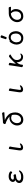

<svg xmlns="http://www.w3.org/2000/svg" viewBox="2873 -3677 822 6608"><g transform="rotate(-90 3284.0 -373.0)"><path d="M547 -318H551Q567 -318 579 -298.5Q591 -279 591 -260Q591 -238 573 -237Q482 -228 457 -220Q410 -203 390 -178Q370 -153 370 -124Q370 -95 402.5 -76Q435 -57 493.5 -57Q552 -57 596 -69Q640 -81 677 -117Q693 -133 705 -133Q722 -133 722 -113Q722 -104 710 -83.5Q698 -63 671 -39.5Q644 -16 600.5 1Q557 18 494 18Q391 18 340 -20.5Q289 -59 289 -122Q289 -211 391 -256Q363 -265 347 -284Q326 -309 326 -343Q326 -377 348.5 -410Q371 -443 413.5 -464.5Q456 -486 514 -486Q572 -486 610.5 -474Q649 -462 670 -445.5Q691 -429 691 -413Q691 -393 673 -377Q660 -364 650 -364Q643 -364 637 -370L628 -379Q610 -398 580.5 -405.5Q551 -413 514 -413Q458 -413 432.5 -390Q407 -367 407 -345Q407 -338 409.5 -329Q412 -320 424 -313Q437 -306 467 -306Q486 -306 508.5 -309.5Q531 -313 547 -318Z M1461 -466Q1464 -479 1481 -479Q1493 -479 1507.5 -474Q1522 -469 1533.5 -460Q1545 -451 1545 -439V-436L1528 -350Q1495 -121 1494.5 -113.5Q1494 -106 1494 -98Q1494 -72 1504 -69Q1518 -64 1532.5 -64Q1547 -64 1568 -69.5Q1589 -75 1606 -88Q1623 -101 1633.5 -101Q1644 -101 1647.5 -96Q1651 -91 1651 -84Q1651 -65 1629.5 -42.5Q1608 -20 1575.5 -4.5Q1543 11 1509 11Q1455 11 1430 -23Q1411 -49 1411 -96Q1411 -120 1415 -146L1447 -362Q1457 -415 1461 -465Z M2369 -682Q2393 -684 2396.5 -684Q2400 -684 2412.5 -683.5Q2425 -683 2442 -685L2601 -700Q2631 -703 2684 -712H2685H2687Q2703 -712 2714.5 -691Q2726 -670 2726 -654Q2726 -633 2709 -633Q2669 -633 2606 -628L2454 -618Q2475 -609 2504 -595Q2550 -572 2591 -540Q2663 -482 2691 -411.5Q2719 -341 2719 -259Q2719 -177 2685 -114.5Q2651 -52 2595 -17Q2539 18 2472 18Q2375 18 2322 -41.5Q2269 -101 2269 -195Q2269 -245 2288.5 -292Q2308 -339 2342.5 -377Q2377 -415 2426 -437.5Q2475 -460 2533 -460Q2557 -460 2579 -453Q2563 -469 2536 -490Q2510 -511 2472.5 -533Q2435 -555 2400.5 -569Q2366 -583 2341 -589Q2318 -593 2318 -618.5Q2318 -644 2336 -662.5Q2354 -681 2369 -682ZM2640 -281Q2640 -342 2628 -381Q2623 -379 2619 -379Q2610 -379 2604 -382Q2565 -400 2531 -400Q2473 -400 2433 -369.5Q2393 -339 2371.5 -293Q2350 -247 2350 -200Q2350 -135 2380.5 -97Q2411 -59 2474 -59Q2515 -59 2552 -81.5Q2589 -104 2614 -150Q2639 -196 2640 -263Z M3461 -466Q3464 -479 3481 -479Q3493 -479 3507.5 -474Q3522 -469 3533.5 -460Q3545 -451 3545 -439V-436L3528 -350Q3495 -121 3494.5 -113.5Q3494 -106 3494 -98Q3494 -72 3504 -69Q3518 -64 3532.5 -64Q3547 -64 3568 -69.5Q3589 -75 3606 -88Q3623 -101 3633.5 -101Q3644 -101 3647.5 -96Q3651 -91 3651 -84Q3651 -65 3629.5 -42.5Q3608 -20 3575.5 -4.5Q3543 11 3509 11Q3455 11 3430 -23Q3411 -49 3411 -96Q3411 -120 3415 -146L3447 -362Q3457 -415 3461 -465Z M4343 -470Q4345 -483 4363 -483Q4381 -483 4403.5 -473Q4426 -463 4426 -446V-442Q4419 -407 4410 -353L4391 -236Q4480 -339 4576 -423Q4609 -453 4636 -471Q4642 -475 4652.5 -475Q4663 -475 4677 -468Q4691 -461 4702 -451.5Q4713 -442 4713 -432.5Q4713 -423 4705 -419Q4683 -405 4659.5 -393Q4636 -381 4612 -362Q4566 -324 4544 -291Q4522 -258 4522 -204Q4522 -167 4535 -133Q4548 -99 4573.5 -78Q4599 -57 4635 -57Q4652 -57 4669 -58.5Q4686 -60 4696 -68Q4718 -84 4730 -84Q4736 -84 4740.5 -80.5Q4745 -77 4745 -69Q4745 -57 4729 -38Q4713 -19 4687.5 -4.5Q4662 10 4630 10Q4574 10 4532.5 -16.5Q4491 -43 4468.5 -90.5Q4446 -138 4446 -198V-212Q4413 -178 4389 -134Q4375 -107 4369 -80Q4363 -51 4358 -6Q4356 7 4338 7Q4320 7 4298 -4Q4276 -14 4276 -30V-32L4291 -119L4330 -367Q4338 -418 4343 -470Z M5241 -594 5290 -748Q5294 -764 5315 -764Q5336 -764 5354.5 -753Q5373 -742 5373 -726Q5373 -722 5371 -719L5310 -568Q5305 -555 5288.5 -555Q5272 -555 5255.5 -564Q5239 -573 5239 -584Q5239 -591 5241 -594ZM5170 -455Q5180 -455 5188 -448Q5240 -486 5301 -486Q5362 -486 5409 -457Q5507 -396 5514 -245Q5514 -239 5514 -232Q5514 -138 5456 -63Q5394 18 5285.5 18Q5177 18 5117.5 -43Q5058 -104 5054 -207Q5054 -214 5054 -220Q5054 -294 5096 -373Q5114 -407 5135 -431Q5156 -455 5170 -455ZM5278 -55Q5325 -55 5360.5 -79.5Q5396 -104 5417 -147Q5434 -185 5434 -241Q5434 -318 5398 -369Q5365 -414 5295 -414Q5225 -414 5177 -350Q5132 -290 5132 -219Q5132 -214 5132 -209Q5136 -132 5174 -93.5Q5212 -55 5278 -55Z M6338 -406Q6272 -408 6212 -408H6199Q6229 -385 6250 -348Q6277 -302 6277 -243Q6277 -170 6248.5 -111Q6220 -52 6164 -17Q6108 18 6026 18Q5965 18 5919.5 -10Q5874 -38 5849.5 -86.5Q5825 -135 5825 -194Q5825 -245 5846.5 -296.5Q5868 -348 5907.5 -389.5Q5947 -431 6002.5 -456.5Q6058 -482 6126 -482H6208Q6262 -482 6313 -485H6314Q6332 -485 6343.5 -464Q6355 -443 6355 -426Q6355 -417 6350.5 -411.5Q6346 -406 6338 -406ZM6130 -408H6122Q6073 -408 6033.5 -389Q5994 -370 5965 -339Q5936 -308 5920.5 -270.5Q5905 -233 5905 -194Q5905 -131 5937.5 -94Q5970 -57 6026 -57Q6082 -57 6120 -81Q6158 -105 6177.5 -146Q6197 -187 6197 -235.5Q6197 -284 6185 -321Q6173 -358 6142 -387Q6132 -397 6130 -408Z"/></g></svg>

Font: Moon Stars Kai
Style: Bold
Weight: 700
Designer: GuiWonder
Version: Version 1.101